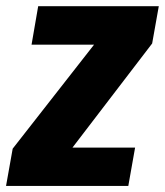

<svg xmlns="http://www.w3.org/2000/svg" viewBox="-47 -616 546 636"><path d="M-27 0 -5 -123.5 264.5 -468H57.5L79.5 -595.5H479L457 -472L193 -127H400.5L378 0Z"/></svg>

Font: Anybody ExtraBold
Style: Italic
Weight: 800
Italic angle: -10°
Designer: Tyler Finck
Foundry: Etcetera Type Company
Version: Version 1.010; ttfautohint (v1.8.3) -l 8 -r 50 -G 200 -x 14 